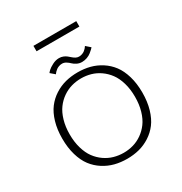

<svg xmlns="http://www.w3.org/2000/svg" viewBox="-230 -1200 1311 1380"><g transform="rotate(-30 425.0 -510.0)"><path d="M246 -1029.5H601.5V-984.5H246ZM491.5 -754Q469 -754 449.8 -763.8Q430.5 -773.5 419.2 -785Q408 -796.5 392.2 -806.2Q376.5 -816 360 -816Q346 -816 333.2 -811.5Q320.5 -807 311.8 -800.5Q303 -794 296.5 -787.2Q290 -780.5 287 -776L284 -771.5L248 -802.5Q251.5 -808 264 -820Q276.5 -832 304.5 -846.8Q332.5 -861.5 360.5 -861.5Q379 -861.5 395 -855Q411 -848.5 422 -839.2Q433 -830 443.5 -820.8Q454 -811.5 466.2 -805Q478.5 -798.5 492 -798.5Q506 -798.5 518.8 -803.2Q531.5 -808 539.8 -814.5Q548 -821 554.2 -827.8Q560.5 -834.5 563 -839L566 -844L602.5 -812Q597.5 -806 591 -799.8Q584.5 -793.5 569.5 -781.2Q554.5 -769 534 -761.5Q513.5 -754 491.5 -754ZM425 -706Q478 -706 525.8 -693.8Q573.5 -681.5 616.2 -654Q659 -626.5 689.8 -585.8Q720.5 -545 738.5 -484.2Q756.5 -423.5 756.5 -348Q756.5 -272.5 738.5 -211.2Q720.5 -150 689.8 -109.2Q659 -68.5 616.2 -41Q573.5 -13.5 526 -1.2Q478.5 11 425 11Q371.5 11 323.8 -1.2Q276 -13.5 233 -41Q190 -68.5 159 -109.2Q128 -150 110 -211.2Q92 -272.5 92 -348Q92 -423.5 110 -484.2Q128 -545 159 -585.8Q190 -626.5 233 -654Q276 -681.5 323.8 -693.8Q371.5 -706 425 -706ZM695.5 -348Q695.5 -411 680.2 -463Q665 -515 639 -550.2Q613 -585.5 578.2 -609.8Q543.5 -634 505 -645Q466.5 -656 425 -656Q383.5 -656 344.8 -645Q306 -634 271 -609.8Q236 -585.5 210 -550.2Q184 -515 168.8 -463Q153.5 -411 153.5 -348Q153.5 -284.5 168.8 -232.2Q184 -180 210 -144.8Q236 -109.5 271 -85.2Q306 -61 344.8 -50Q383.5 -39 425 -39Q466.5 -39 505 -50Q543.5 -61 578.2 -85.2Q613 -109.5 639 -144.8Q665 -180 680.2 -232.2Q695.5 -284.5 695.5 -348Z"/></g></svg>

Font: League Mono Wide UltraLight
Style: Regular
Weight: 200
Width: 8
Designer: Tyler Finck
Foundry: The League of Moveable Type / Tyler Finck
Version: Version 2.210